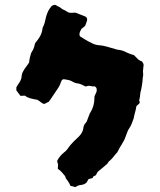

<svg xmlns="http://www.w3.org/2000/svg" viewBox="-20 -686 655 787"><path d="M568 -414Q566 -399 566 -394.5Q566 -390 567 -379Q566 -372 565 -365.5Q564 -359 564 -352Q563 -343 561.5 -334.5Q560 -326 558 -316Q555 -307 554.5 -297.5Q554 -288 551 -277Q550 -276 551 -273Q552 -270 553 -268Q552 -261 547 -258Q542 -255 539 -250Q537 -237 533.5 -225Q530 -213 528 -201Q524 -191 520.5 -181Q517 -171 511 -162Q506 -155 502.5 -146.5Q499 -138 496 -129Q490 -111 479.5 -95Q469 -79 461 -62Q454 -55 448 -47Q442 -39 435 -32Q433 -30 430 -27.5Q427 -25 425 -23Q422 -16 416 -11.5Q410 -7 405 -2Q399 3 393.5 7.5Q388 12 382 17Q378 21 375.5 27.5Q373 34 365 36Q363 36 362 39Q361 42 359 44Q355 45 351 46Q347 47 343 48Q341 52 339 55Q337 58 335 62Q325 71 312.5 72Q300 73 289 81Q284 79 279 78Q274 77 269 76Q265 66 258 56Q254 51 251 46.5Q248 42 247 36Q240 27 233 19.5Q226 12 217 6Q217 1 217.5 -3.5Q218 -8 218 -12Q217 -15 216 -19Q215 -23 214 -26Q224 -46 241 -60Q250 -66 258 -77Q263 -85 269.5 -92.5Q276 -100 283 -107Q288 -112 293 -116.5Q298 -121 302 -125Q314 -137 319 -150Q321 -155 321.5 -160.5Q322 -166 324 -171Q326 -176 329 -179.5Q332 -183 335 -187Q337 -193 340 -200Q343 -207 345 -213Q346 -215 347 -218.5Q348 -222 350 -224Q367 -251 367 -284Q367 -291 368 -293Q370 -298 372.5 -302.5Q375 -307 376 -311Q377 -317 376 -322.5Q375 -328 369 -332Q360 -331 350.5 -333.5Q341 -336 332 -331Q322 -336 313 -340Q304 -344 293 -345Q284 -347 278 -351Q270 -356 261 -358Q252 -360 244 -361Q241 -362 237 -360Q234 -359 232.5 -355.5Q231 -352 230 -350Q226 -337 219.5 -327Q213 -317 206 -307Q199 -297 193 -287.5Q187 -278 179 -268Q175 -267 171 -264.5Q167 -262 162 -260Q154 -261 148 -266.5Q142 -272 133 -277Q132 -277 128 -278Q124 -279 121 -279Q111 -281 102.5 -283.5Q94 -286 86 -291Q85 -293 84 -293Q83 -293 81 -294Q77 -294 73 -293.5Q69 -293 64 -293L46 -317L47 -316V-328Q50 -333 52.5 -337.5Q55 -342 59 -347Q69 -362 69 -377Q70 -384 73 -390Q76 -396 79 -401Q84 -408 89 -415Q94 -422 99 -429Q100 -434 100.5 -439Q101 -444 102 -448Q104 -455 105.5 -461.5Q107 -468 110 -473Q116 -481 119 -490.5Q122 -500 124 -509Q136 -523 144 -537Q152 -551 154 -568Q154 -573 159 -581Q161 -586 163 -592.5Q165 -599 166 -605Q169 -621 175 -635Q181 -649 192 -662L202 -666Q208 -666 209 -665Q215 -661 221 -658.5Q227 -656 232 -651Q238 -647 244 -644.5Q250 -642 255 -638Q261 -634 268 -633.5Q275 -633 282 -634H290Q301 -630 310 -626Q319 -622 328 -619Q339 -614 337 -603Q336 -598 333.5 -592Q331 -586 329 -580Q325 -577 322 -574Q319 -571 314 -568Q310 -561 307.5 -555Q305 -549 306 -541Q308 -536 311 -535Q321 -529 331.5 -522.5Q342 -516 353 -511Q360 -507 367 -504.5Q374 -502 382 -501Q400 -500 417.5 -495Q435 -490 452 -485Q456 -484 458.5 -483Q461 -482 465 -482Q483 -480 499 -471Q507 -467 514.5 -464.5Q522 -462 529 -460Q538 -451 545 -444Q552 -437 561 -435Q571 -424 568 -414Z"/></svg>

Font: Daruma Drop One
Style: Regular
Weight: 400
Designer: Maniackers Design
Version: Version 1.000